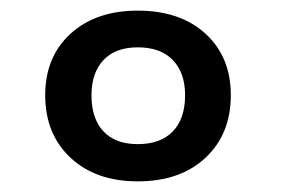

<svg xmlns="http://www.w3.org/2000/svg" viewBox="-20 -474 529 361"><path d="M65 -295Q65 -367 112.5 -410.5Q160 -454 239 -454Q319 -454 366.5 -410.5Q414 -367 414 -295Q414 -222 366.5 -177.5Q319 -133 239 -133Q160 -133 112.5 -177.5Q65 -222 65 -295ZM328 -295Q328 -337 305 -361Q282 -385 239 -385Q197 -385 174.5 -361Q152 -337 152 -295Q152 -251 174.5 -227Q197 -203 239 -203Q282 -203 305 -227Q328 -251 328 -295Z"/></svg>

Font: FiraGOUPP
Style: Medium
Weight: 400
Designer: bBox Type
Foundry: bBox Type GmbH
Version: Version 1.001